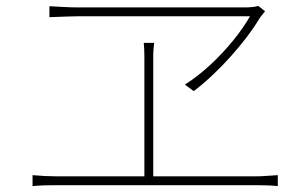

<svg xmlns="http://www.w3.org/2000/svg" viewBox="-20 -685 1040 649"><path d="M876 -647Q871 -640 866 -634.5Q861 -629 856 -621Q838 -591 814 -559.5Q790 -528 761.5 -496Q733 -464 701 -433.5Q669 -403 635 -377L605 -399Q649 -427 691 -466Q733 -505 768 -548Q803 -591 825 -630Q803 -630 756.5 -630Q710 -630 649.5 -630Q589 -630 524.5 -630Q460 -630 401.5 -630Q343 -630 300.5 -630Q258 -630 242 -630Q225 -630 202.5 -629Q180 -628 163.5 -627.5Q147 -627 147 -627V-664Q169 -663 193 -661.5Q217 -660 242 -660Q258 -660 300 -660Q342 -660 399 -660Q456 -660 518.5 -660Q581 -660 640 -660Q699 -660 744.5 -660Q790 -660 812 -660Q823 -660 835 -661.5Q847 -663 853 -665ZM498 -496Q498 -486 498 -454.5Q498 -423 498 -380Q498 -337 498 -289.5Q498 -242 498 -198Q498 -154 498 -120.5Q498 -87 498 -73H468Q468 -87 468 -120.5Q468 -154 468 -198Q468 -242 468 -289.5Q468 -337 468 -380Q468 -423 468 -454.5Q468 -486 468 -496Q468 -507 467.5 -518Q467 -529 466 -540H501Q500 -529 499 -519.5Q498 -510 498 -496ZM90 -93Q111 -91 131 -90Q151 -89 170 -89H844Q864 -89 882 -90.5Q900 -92 919 -93V-56Q900 -58 878.5 -58.5Q857 -59 844 -59H170Q151 -59 131.5 -58.5Q112 -58 90 -56Z"/></svg>

Font: Noto Sans KR Thin
Style: Regular
Weight: 100
Designer: Ryoko NISHIZUKA 西塚涼子 (kana, bopomofo & ideographs); Paul D. Hunt (Latin, Greek & Cyrillic); Sandoll Communications 산돌커뮤니
Foundry: Adobe
Version: Version 2.004-H2;hotconv 1.0.118;makeotfexe 2.5.65603